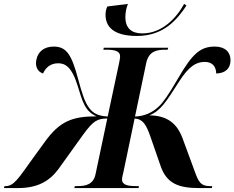

<svg xmlns="http://www.w3.org/2000/svg" viewBox="-77 -957 1193 977"><path d="M620 -774C760 -774 828 -863 872 -929L860 -937C820 -864 747 -787 647 -787C593 -787 561 -813 561 -870C561 -894 566 -918 574 -937L469 -924C463 -911 460 -897 460 -882C460 -824 497 -774 620 -774ZM-57 0H14C117 0 177 -37 222 -99L344 -269C399 -345 419 -353 469 -354L409 -70C398 -18 359 -10 317 -10H304L301 0H628L630 -10H617C575 -10 544 -15 544 -44C544 -54 548 -68 552 -86L608 -354C651 -351 667 -322 688 -263L740 -113C771 -23 831 0 937 0H1001L1003 -10H990C945 -10 933 -32 915 -82L852 -253C824 -329 774 -369 683 -370C740 -393 768 -438 833 -540C884 -620 921 -642 965 -642C1009 -642 1023 -612 1023 -583C1069 -584 1096 -608 1096 -651C1096 -691 1069 -720 1016 -720C944 -720 902 -685 829 -558C780 -473 751 -434 733 -417C699 -384 659 -366 610 -364L667 -636C680 -696 719 -704 763 -704H776L779 -714H451L449 -704H462C504 -704 534 -699 534 -670C534 -665 533 -653 529 -636L471 -364C421 -367 397 -381 378 -406C353 -438 340 -484 320 -557C288 -675 263 -720 197 -720C147 -720 116 -694 108 -653C101 -619 114 -592 142 -583C154 -610 177 -635 219 -635C252 -635 287 -620 317 -524C343 -440 354 -392 414 -365C289 -365 226 -339 151 -235L90 -151C18 -51 -6 -10 -48 -10H-54Z"/></svg>

Font: Noto Serif Display
Style: Bold Italic
Weight: 700
Italic angle: -12°
Designer: Monotype Design Team
Foundry: Monotype Imaging Inc.
Version: Version 2.009